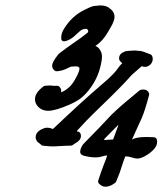

<svg xmlns="http://www.w3.org/2000/svg" viewBox="-20 -728 614 726"><path d="M340.8 -554.2Q349.6 -550.8 354.5 -544.4Q365.7 -531.2 365.7 -513.2Q365.7 -503.4 361.8 -485.8Q351.1 -432.1 316.9 -388.7Q301.3 -368.7 285.4 -356.4Q269.5 -344.2 244.1 -333Q189.9 -309.1 162.6 -309.1Q134.8 -309.1 119.6 -330.1Q112.3 -340.3 112.3 -353Q112.3 -377.4 144.5 -401.4Q146.5 -402.8 150.9 -403.8Q160.2 -404.8 169.4 -404.8Q173.3 -404.8 177.2 -404.1Q181.2 -403.3 186 -403.3Q187 -403.3 190.2 -403.6Q193.4 -403.8 195.3 -403.8Q200.7 -403.8 204.1 -400.4Q211.4 -393.6 211.4 -384.3Q211.4 -381.8 210.4 -378.9Q216.8 -380.9 222.7 -384.3Q240.7 -395.5 251.2 -408.7Q261.7 -421.9 272.5 -443.8Q280.3 -460 280.3 -467.8Q280.3 -471.7 279.3 -472.7Q275.4 -477.1 266.1 -477.1Q263.2 -477.1 249.5 -476.1Q246.1 -475.6 231 -468Q215.8 -460.4 194.8 -458.5Q189 -458.5 185.5 -461.9Q177.2 -469.7 177.2 -479.5Q177.2 -493.7 200.2 -522Q200.2 -522.5 201.2 -523.2Q202.1 -523.9 202.1 -524.4Q230 -546.4 257.8 -565.2Q285.6 -584 310.1 -603.5Q316.9 -608.4 310.5 -617.2Q308.6 -619.1 305.2 -619.1Q300.8 -619.1 294.4 -617.2Q286.6 -615.2 278.3 -606.9Q270 -598.6 258.1 -588.6Q246.1 -578.6 230.5 -573.2Q225.6 -571.8 221.7 -571.8Q211.4 -571.8 211.4 -584.5Q211.4 -602.1 221.2 -617.7Q251.5 -668 300.8 -691.4Q312 -696.8 317.1 -699.2Q322.3 -701.7 326.9 -703.1Q331.5 -704.6 332.5 -704.8Q333.5 -705.1 338.4 -705.6Q343.3 -706.1 347.7 -706.5Q355.5 -707.5 360.8 -707.5Q385.3 -707.5 401.9 -690.4Q413.1 -679.2 413.1 -664.6Q413.1 -657.7 410.2 -649.2Q407.2 -640.6 404.5 -635.5Q401.9 -630.4 395.8 -620.1Q389.6 -609.9 388.2 -606.9Q368.7 -572.8 340.8 -554.2ZM180.2 -240.2Q289.6 -344.2 361.8 -405.8Q394 -433.1 407.7 -447.8Q421.4 -462.4 426.8 -470.9Q432.1 -479.5 442.4 -489.3Q431.6 -497.1 430.7 -503.9Q430.2 -504.9 430.2 -507.3Q430.2 -523.4 448.2 -531.7Q456.1 -535.6 465.3 -535.6Q482.9 -537.1 488.8 -537.1Q494.1 -537.1 497.8 -536.4Q501.5 -535.6 504.4 -535.6Q507.8 -535.6 510.5 -535.4Q513.2 -535.2 517.3 -533.9Q521.5 -532.7 524.2 -531.7Q526.9 -530.8 534.7 -527.8Q542.5 -524.9 547.9 -522.9Q552.2 -521.5 554.2 -518.1Q557.6 -512.7 557.6 -505.4Q557.6 -489.3 543 -479.5Q536.1 -475.1 529.3 -475.1Q522.9 -475.1 515.6 -477.5Q490.7 -456.1 482.7 -448.7Q474.6 -441.4 471.9 -437.7Q469.2 -434.1 449.7 -413.6Q430.2 -393.1 393.6 -356.9Q377 -340.8 358.4 -322.8Q339.8 -304.7 330.6 -295.7Q321.3 -286.6 305.9 -270.8Q290.5 -254.9 271.5 -233.9Q271.5 -233.4 270.5 -231.4Q283.2 -230.5 285.6 -218.8Q286.1 -217.3 286.1 -214.4Q286.1 -205.6 280.5 -198.7Q274.9 -191.9 266.6 -187.3Q258.3 -182.6 257.3 -181.2Q252.4 -177.2 248 -177.2Q230 -177.2 209.7 -175.8Q189.5 -174.3 180.7 -174.3Q166.5 -174.3 141.6 -177.2Q135.7 -178.7 133.3 -182.6Q133.3 -183.1 129.9 -185.3Q126.5 -187.5 123.3 -190.2Q120.1 -192.9 117.4 -198.2Q114.7 -203.6 114.7 -209.5Q114.7 -211.9 115.7 -215.8Q119.6 -233.4 147 -243.2Q152.3 -245.1 157.7 -245.1Q163.6 -245.1 168.9 -243.9Q174.3 -242.7 177.2 -241.2ZM412.6 -213.9Q415.5 -222.2 427.2 -253.4Q426.8 -254.4 426.8 -255.4L376.5 -204.6Q376 -204.1 375.5 -203.6Q372.6 -199.7 374 -199.2L377.9 -198.7Q378.9 -198.7 382.3 -199Q385.7 -199.2 392.8 -199.7Q399.9 -200.2 407.7 -200.7Q410.2 -206.5 412.6 -213.9ZM479 -200.2Q480 -200.2 484.1 -202.6Q488.3 -205.1 500.7 -207.5Q513.2 -210 534.7 -210Q541 -210 562.5 -209Q570.8 -207.5 572.8 -200.7Q574.2 -196.3 574.2 -191.4Q574.2 -176.3 560.3 -161.9Q546.4 -147.5 528.3 -137.7Q511.2 -128.4 498.5 -128.4Q491.7 -128.4 478.8 -132.6Q465.8 -136.7 456.5 -136.7H453.6Q444.8 -113.3 440.4 -98.9Q436 -84.5 432.6 -75Q429.2 -65.4 419.4 -42Q418.9 -39.1 416 -37.1Q396.5 -22 379.4 -22Q364.3 -22 353.5 -34.7Q349.6 -40 351.6 -45.9Q362.3 -78.6 370.1 -99.1Q377.9 -119.6 380.9 -127Q383.8 -134.3 385.3 -140.1H382.8Q377.4 -140.1 366 -136.5Q354.5 -132.8 342.3 -132.8Q320.3 -132.8 295.9 -139.6Q283.2 -143.1 283.2 -154.3Q283.2 -166 293.9 -182.1L295.4 -183.6Q328.6 -217.3 356.9 -246.8Q385.3 -276.4 392.1 -284.2Q398.9 -292 416.5 -308.3Q434.1 -324.7 449.5 -337.6Q464.8 -350.6 505.9 -384.8Q507.8 -386.7 509.3 -387.2Q515.1 -389.6 522 -389.6Q537.6 -389.6 543 -376.5Q544.9 -373.5 543.9 -369.1Q535.2 -336.4 528.1 -314.7Q521 -293 516.4 -282.5Q511.7 -272 500 -246.8Q488.3 -221.7 479 -200.2Z"/></svg>

Font: Essays1743
Style: BoldItalic
Weight: 700
Italic angle: -10°
Designer: Based on the typeface in a 1743 English translation of the essays of Montaigne.  PostScript/TrueType font designed by Jo
Version: Version 002.100